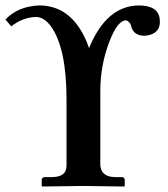

<svg xmlns="http://www.w3.org/2000/svg" viewBox="-20 -678 610 699"><path d="M222.2 -77.1V-314.9Q222.2 -502.9 165.5 -582Q140.6 -615.7 111.8 -616.2Q62.5 -615.2 21 -582L0 -606.9Q45.4 -655.3 123 -658.2Q228 -658.2 284.2 -550.3Q295.9 -527.8 304.2 -502.9Q367.2 -656.7 484.9 -658.2Q556.2 -658.2 561.5 -608.4Q562 -603 562 -598.1Q562 -562.5 526.9 -551.3Q516.6 -548.3 505.9 -547.9Q468.8 -547.9 458.5 -578.6Q457.5 -582.5 457 -585Q452.1 -600.1 439 -604Q408.2 -604 378.4 -526.9Q345.2 -440.4 345.2 -346.2V-77.1Q347.7 -33.7 399.9 -33.2H425.8Q433.1 -31.2 434.1 -23.9V-1L432.1 1Q431.6 1 283.2 -1L133.8 1L131.8 -1V-23.9Q133.3 -31.7 141.1 -33.2H167Q214.8 -33.2 220.7 -63Q222.2 -69.8 222.2 -77.1Z"/></svg>

Font: Linux Libertine O
Style: Bold
Weight: 700
Designer: Philipp H. Poll
Foundry: Philipp H. Poll
Version: Version 5.0.0